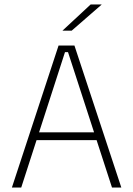

<svg xmlns="http://www.w3.org/2000/svg" viewBox="-20 -844 600 864"><path d="M33.5 0 243.5 -639H315L526 0H484L286 -609.5H272.5L75.5 0ZM133 -213.5V-248.5H426V-213.5ZM388 -824H437V-823L302.5 -706H261.5V-706.5Z"/></svg>

Font: Anek Bangla Medium ExtraLight
Style: Regular
Weight: 250
Version: Version 1.003